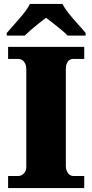

<svg xmlns="http://www.w3.org/2000/svg" viewBox="-20 -951 466 971"><path d="M21 0V-61H74Q83 -61 92 -66.5Q101 -72 107 -82.5Q113 -93 113 -108V-600Q113 -618 107 -630Q101 -642 92 -647.5Q83 -653 74 -653H21V-714H406V-653H351Q339 -653 330.5 -647Q322 -641 317.5 -629.5Q313 -618 313 -599V-110Q313 -96 318.5 -84.5Q324 -73 332.5 -67Q341 -61 351 -61H406V0ZM14 -784Q30 -803 53.5 -829Q77 -855 99 -882Q121 -909 131 -931H296Q307 -909 328.5 -882Q350 -855 374 -829Q398 -803 413 -784V-771H322Q312 -782 291.5 -799Q271 -816 249.5 -833Q228 -850 213 -861Q198 -850 176.5 -833Q155 -816 135.5 -799Q116 -782 105 -771H14Z"/></svg>

Font: Noto Rashi Hebrew Black
Style: Regular
Weight: 900
Version: Version 1.006